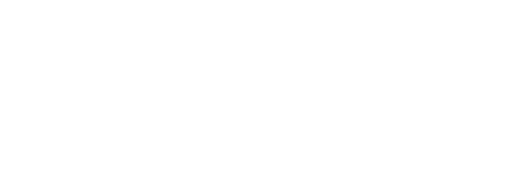

<svg xmlns="http://www.w3.org/2000/svg" viewBox="-19 -69 383 139"><g transform="rotate(15 173.0 0.0)"><path d="M62 0Z"/></g></svg>

Font: Passageway
Style: BdSuIt
Weight: 700
Foundry: Ascender Corporation
Version: Version 1.11